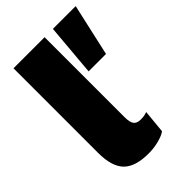

<svg xmlns="http://www.w3.org/2000/svg" viewBox="-215 -789 882 882"><g transform="rotate(-45 226.0 -348.0)"><path d="M452 -706 395 -452H282L304 -706ZM250 -706V-186Q250 -154 260 -140Q270 -126 295 -126Q308 -126 317 -127.5Q326 -129 337 -133L326 -19Q308 -6 275.5 2Q243 10 211 10Q124 10 86 -29Q48 -68 48 -157V-706Z"/></g></svg>

Font: Work Sans ExtraBold
Style: Regular
Weight: 800
Designer: Wei Huang
Foundry: Wei Huang
Version: Version 2.012; ttfautohint (v1.8.3)